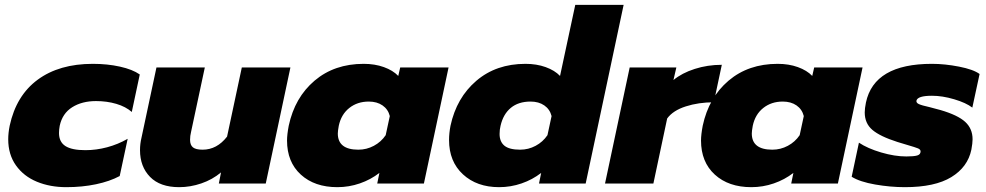

<svg xmlns="http://www.w3.org/2000/svg" viewBox="-20 -759 4078 794"><path d="M14 -183Q14 -209 20 -239Q47 -364 136 -429.5Q225 -495 364 -495Q424 -495 476 -483.5Q528 -472 558 -451L525 -296Q500 -318 461 -329.5Q422 -341 377 -341Q319 -341 278.5 -315.5Q238 -290 227 -239Q224 -223 224 -209Q224 -172 250.5 -155Q277 -138 333 -138Q378 -138 423 -150Q468 -162 508 -185L475 -31Q434 -9 377 3Q320 15 254 15Q187 15 132.5 -7.5Q78 -30 46 -75Q14 -120 14 -183Z M559 -138Q559 -164 565 -189L627 -480H827L770 -213Q766 -197 766 -181Q766 -159 778 -149.5Q790 -140 818 -140Q877 -140 919 -194L980 -480H1181L1079 0H885L894 -46Q858 -16 812.5 -0.5Q767 15 721 15Q642 15 600.5 -27.5Q559 -70 559 -138Z M1167 -178Q1167 -202 1174 -239Q1199 -356 1281 -425.5Q1363 -495 1484 -495Q1530 -495 1567.5 -481.5Q1605 -468 1627 -445L1635 -480H1835L1733 0H1540L1549 -44Q1513 -16 1468 -0.5Q1423 15 1375 15Q1281 15 1224 -37Q1167 -89 1167 -178ZM1575 -200 1592 -279Q1585 -307 1562 -323Q1539 -339 1505 -339Q1458 -339 1424.5 -312.5Q1391 -286 1381 -239Q1377 -217 1377 -207Q1377 -140 1462 -140Q1496 -140 1526 -156Q1556 -172 1575 -200Z M1837 -180Q1837 -208 1843 -239Q1868 -355 1950 -425Q2032 -495 2153 -495Q2199 -495 2236.5 -481.5Q2274 -468 2296 -445L2359 -739H2559L2402 0H2209L2218 -44Q2182 -16 2137 -0.5Q2092 15 2044 15Q1952 15 1894.5 -38Q1837 -91 1837 -180ZM2244 -200 2261 -279Q2254 -307 2231 -323Q2208 -339 2174 -339Q2124 -339 2092.5 -313Q2061 -287 2050 -239Q2046 -223 2046 -205Q2046 -173 2066 -156.5Q2086 -140 2131 -140Q2165 -140 2195 -156Q2225 -172 2244 -200Z M2584 -480H2777L2765 -428Q2800 -457 2853 -474Q2906 -491 2965 -491L2932 -336Q2869 -336 2816 -319Q2763 -302 2739 -269L2682 0H2482Z M2879 -178Q2879 -202 2886 -239Q2911 -356 2993 -425.5Q3075 -495 3196 -495Q3242 -495 3279.5 -481.5Q3317 -468 3339 -445L3347 -480H3547L3445 0H3252L3261 -44Q3225 -16 3180 -0.5Q3135 15 3087 15Q2993 15 2936 -37Q2879 -89 2879 -178ZM3287 -200 3304 -279Q3297 -307 3274 -323Q3251 -339 3217 -339Q3170 -339 3136.5 -312.5Q3103 -286 3093 -239Q3089 -217 3089 -207Q3089 -140 3174 -140Q3208 -140 3238 -156Q3268 -172 3287 -200Z M3502 -28 3532 -169Q3568 -145 3624 -128.5Q3680 -112 3728 -112Q3759 -112 3773 -116Q3787 -120 3787 -133Q3787 -141 3776 -145.5Q3765 -150 3734 -159L3691 -172Q3619 -195 3587.5 -222Q3556 -249 3556 -294Q3556 -310 3561 -335Q3595 -495 3834 -495Q3887 -495 3946 -483.5Q4005 -472 4031 -453L4001 -314Q3975 -334 3926 -348.5Q3877 -363 3834 -363Q3775 -363 3770 -343Q3768 -334 3780 -328.5Q3792 -323 3824 -316Q3833 -313 3844.5 -310.5Q3856 -308 3869 -304Q3941 -283 3971.5 -255Q4002 -227 4002 -183Q4002 -167 3997 -140Q3982 -68 3914 -26.5Q3846 15 3722 15Q3662 15 3599 4Q3536 -7 3502 -28Z"/></svg>

Font: Prompt ExtraBold
Style: Italic
Weight: 800
Italic angle: -12°
Designer: Katatrad Team
Foundry: CadsonDemak
Version: Version 1.001